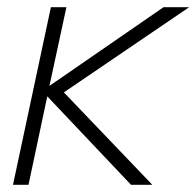

<svg xmlns="http://www.w3.org/2000/svg" viewBox="-20 -512 544 532"><path d="M16 0 121 -492H164L117 -274L433 -492H504L157 -256L402 0H343L111 -245L59 0Z"/></svg>

Font: Red Hat Display VF
Style: Italic
Weight: 300
Italic angle: -12°
Designer: Pentagram, MCKL
Foundry: Pentagram, MCKL
Version: Version 1.023